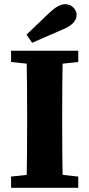

<svg xmlns="http://www.w3.org/2000/svg" viewBox="-20 -900 428 920"><path d="M288 -762 134 -695 107 -734 220 -842Q261 -880 292 -880Q315 -880 331 -864.5Q347 -849 347 -829Q347 -788 288 -762ZM355 -603 280 -595Q278 -514 278 -347V-311Q278 -144 280 -62L355 -54V0H33V-54L108 -62Q110 -143 110 -310V-347Q110 -513 108 -595L33 -603V-657H355Z"/></svg>

Font: TypoPRO Source Serif Pro
Style: Bold
Weight: 700
Designer: Frank Grießhammer
Foundry: Adobe Systems Incorporated
Version: Version 1.017;PS 1.0;hotconv 1.0.79;makeotf.lib2.5.61930